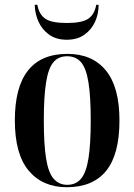

<svg xmlns="http://www.w3.org/2000/svg" viewBox="-20 -772 561 802"><path d="M259 10Q158 10 100 -59Q42 -128 42 -269Q42 -547 262 -547Q365 -547 422 -478Q479 -409 479 -269Q479 -127 423.5 -58.5Q368 10 259 10ZM261 0Q297 0 318.5 -25.5Q340 -51 349.5 -110Q359 -169 359 -269Q359 -369 349.5 -428Q340 -487 318.5 -512Q297 -537 260 -537Q224 -537 203 -512Q182 -487 172.5 -428Q163 -369 163 -269Q163 -169 172.5 -110Q182 -51 204 -25.5Q226 0 261 0ZM259 -606Q215 -606 185.5 -627Q156 -648 141 -681Q126 -714 125 -752H136Q143 -712 169 -694Q195 -676 259 -676Q323 -676 349 -694Q375 -712 382 -752H392Q392 -714 377 -681Q362 -648 332.5 -627Q303 -606 259 -606Z"/></svg>

Font: Noto Serif Display Condensed SemiBold
Style: Regular
Weight: 600
Width: 3
Designer: Monotype Design Team
Foundry: Monotype Imaging Inc.
Version: Version 2.009